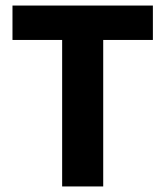

<svg xmlns="http://www.w3.org/2000/svg" viewBox="-20 -672 596 692"><path d="M204 0V-528H25V-652H531V-528H352V0Z"/></svg>

Font: Toshiba Sans
Style: Bold
Weight: 700
Designer: Paul D. Hunt
Foundry: Toshiba Corporation
Version: Version 2.020;PS 2.0;hotconv 1.0.86;makeotf.lib2.5.63406